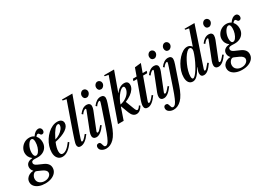

<svg xmlns="http://www.w3.org/2000/svg" viewBox="-101 -1859 4368 3159"><g transform="rotate(-30 2083.0 -279.0)"><path d="M120 249.5Q56.5 249.5 7 231Q-42.5 212.5 -71.2 179Q-100 145.5 -100 100.5Q-100 61.5 -79.2 32Q-58.5 2.5 -24 -14.2Q10.5 -31 53 -31.5Q17 -67 17 -115Q17 -162 49.8 -189.5Q82.5 -217 137.5 -220L139.5 -224.5Q73 -276 73 -354Q73 -402 98.5 -444Q124 -486 167.2 -512Q210.5 -538 264 -538Q314.5 -538 352.5 -511.5Q379 -552.5 408.5 -571.8Q438 -591 465.5 -591Q491 -591 507 -573.8Q523 -556.5 523 -530Q523 -508.5 511.2 -493.5Q499.5 -478.5 480 -478.5Q462 -478.5 453.5 -489.2Q445 -500 438.2 -510.8Q431.5 -521.5 418.5 -521.5Q398 -521.5 376 -490.5Q420 -442.5 420 -367Q420 -313 395.2 -272.2Q370.5 -231.5 326.5 -209Q282.5 -186.5 225.5 -186.5Q208.5 -186.5 195 -187.5Q181.5 -188.5 171 -188.5Q103.5 -191.5 103.5 -145.5Q103.5 -129.5 115 -115.2Q126.5 -101 158 -86.5L257 -43Q302.5 -23 327.8 8.5Q353 40 353 83.5Q353 132 323.5 169.5Q294 207 241.5 228.2Q189 249.5 120 249.5ZM217 -225Q243.5 -225 266.8 -254.8Q290 -284.5 304.8 -330.8Q319.5 -377 319.5 -426.5Q319.5 -498 282 -498Q263.5 -498 244.5 -481Q225.5 -464 209.5 -435.8Q193.5 -407.5 184 -373.2Q174.5 -339 174.5 -304Q174.5 -266.5 185.5 -245.8Q196.5 -225 217 -225ZM131.5 209Q184 209 219.5 182.5Q255 156 255 119Q255 93.5 235.2 73.5Q215.5 53.5 180 37.5L108 5.5Q86 -4 76.5 -4Q59.5 -4 42.5 10.5Q25.5 25 14 48.2Q2.5 71.5 2.5 98.5Q2.5 149 40 179Q77.5 209 131.5 209Z M586.5 10.5Q530.5 10.5 497 -30.2Q463.5 -71 463.5 -139.5Q463.5 -197 482 -254Q500.5 -311 533 -361.5Q565.5 -412 607.5 -451Q649.5 -490 697 -512.2Q744.5 -534.5 793 -534.5Q840.5 -534.5 867 -512.8Q893.5 -491 893.5 -453Q893.5 -390 818.8 -339.5Q744 -289 606.5 -260Q567 -167 567 -102Q567 -32.5 615 -32.5Q688 -32.5 780 -159.5L800 -142Q695 10.5 586.5 10.5ZM623.5 -296Q670.5 -308 712 -335.5Q753.5 -363 779 -397.8Q804.5 -432.5 804.5 -465.5Q804.5 -493.5 782 -493.5Q750.5 -493.5 712.5 -446.8Q674.5 -400 640 -329.5Z M928.5 10.5Q900.5 10.5 886.2 -5Q872 -20.5 872 -48Q872 -60.5 876.2 -80Q880.5 -99.5 892.8 -137.8Q905 -176 928.2 -244Q951.5 -312 989.5 -421.5L1115 -779L1047.5 -791.5L1044.5 -811H1243L1060.5 -306Q1030 -221 1012.2 -170.5Q994.5 -120 986.8 -94.8Q979 -69.5 979 -61Q979 -46.5 991.5 -46.5Q1004 -46.5 1025.5 -65.5Q1047 -84.5 1087 -133.5L1108.5 -118.5Q1016.5 10.5 928.5 10.5Z M1416 -635Q1389 -635 1372.8 -652.5Q1356.5 -670 1356.5 -699Q1356.5 -730 1377.2 -753.2Q1398 -776.5 1425.5 -776.5Q1450.5 -776.5 1468.5 -758.2Q1486.5 -740 1486.5 -714Q1486.5 -684 1464.5 -659.5Q1442.5 -635 1416 -635ZM1230 10.5Q1198.5 10.5 1180.5 -6.5Q1162.5 -23.5 1162.5 -54Q1162.5 -67.5 1165.8 -86.5Q1169 -105.5 1177 -125L1308 -458Q1310.5 -464.5 1311.2 -468.8Q1312 -473 1312 -476.5Q1312 -486 1302 -486Q1287 -486 1266 -469Q1245 -452 1226 -424L1205 -444Q1272 -534.5 1350 -534.5Q1382.5 -534.5 1401.5 -518Q1420.5 -501.5 1420.5 -472Q1420.5 -458.5 1416.8 -439.2Q1413 -420 1405.5 -401L1275.5 -75.5Q1273.5 -70 1273 -66.8Q1272.5 -63.5 1272.5 -61Q1272.5 -46.5 1286 -46.5Q1298.5 -46.5 1318.8 -65Q1339 -83.5 1380 -133.5L1401 -118.5Q1310.5 10.5 1230 10.5Z M1688.5 -635Q1662 -635 1646 -652.8Q1630 -670.5 1630 -699Q1630 -730 1650.2 -753.2Q1670.5 -776.5 1698.5 -776.5Q1724 -776.5 1741.8 -757.8Q1759.5 -739 1759.5 -713Q1759.5 -683 1737.8 -659Q1716 -635 1688.5 -635ZM1276.5 253.5Q1229.5 253.5 1193.2 229.2Q1157 205 1157 163.5Q1157 141.5 1168.8 127Q1180.5 112.5 1203 112.5Q1227 112.5 1236.2 127.5Q1245.5 142.5 1250 162.2Q1254.5 182 1262.2 196.8Q1270 211.5 1290.5 211.5Q1312 211 1332.8 187.2Q1353.5 163.5 1379.2 104.2Q1405 45 1441.5 -62.5L1551.5 -387Q1566.5 -431.5 1571.2 -449Q1576 -466.5 1576 -474Q1576 -485 1565.5 -485Q1550.5 -485 1530.2 -468.5Q1510 -452 1491 -424L1470.5 -444Q1537.5 -534.5 1615.5 -534.5Q1648.5 -534.5 1666.5 -518Q1684.5 -501.5 1684.5 -472.5Q1684.5 -457.5 1680.2 -436Q1676 -414.5 1665 -382.5L1550 -45.5Q1495 116.5 1426 185Q1357 253.5 1276.5 253.5Z M1992.5 10.5Q1921.5 10.5 1886 -82.5L1832.5 -224.5L1826.5 -223.5L1749.5 0H1641L1914 -779L1847 -791.5L1844 -811H2035L1902.5 -443.5L1906.5 -442Q1939 -487 1980.2 -510.5Q2021.5 -534 2062 -534Q2140.5 -534 2140.5 -459Q2140.5 -420 2114.5 -381.2Q2088.5 -342.5 2042.5 -309.2Q1996.5 -276 1936 -253L1989.5 -112Q2005 -69.5 2014.8 -55.5Q2024.5 -41.5 2036 -41.5Q2060 -41.5 2093.5 -94.5L2114 -79.5Q2062 10.5 1992.5 10.5ZM1839.5 -259Q1898.5 -269 1945 -299.2Q1991.5 -329.5 2018.2 -370Q2045 -410.5 2045 -450.5Q2045 -488.5 2018 -488.5Q2001.5 -488.5 1980.8 -474.2Q1960 -460 1938.5 -435.5Q1909 -402.5 1883 -357.5Q1857 -312.5 1839.5 -259Z M2206 10.5Q2142 10.5 2142 -54Q2142 -75.5 2149.5 -106.2Q2157 -137 2180.5 -200.5L2283.5 -485H2215L2227.5 -524.5H2298L2350.5 -670L2470.5 -683.5L2413 -524.5H2489.5L2477 -485H2398.5L2281.5 -162Q2266.5 -122 2259.8 -102.2Q2253 -82.5 2251 -74.5Q2249 -66.5 2249 -62.5Q2249 -46.5 2262 -46.5Q2276 -46.5 2299.5 -68.2Q2323 -90 2360 -137.5L2381 -122Q2288 10.5 2206 10.5Z M2697 -635Q2670 -635 2653.8 -652.5Q2637.5 -670 2637.5 -699Q2637.5 -730 2658.2 -753.2Q2679 -776.5 2706.5 -776.5Q2731.5 -776.5 2749.5 -758.2Q2767.5 -740 2767.5 -714Q2767.5 -684 2745.5 -659.5Q2723.5 -635 2697 -635ZM2511 10.5Q2479.5 10.5 2461.5 -6.5Q2443.5 -23.5 2443.5 -54Q2443.5 -67.5 2446.8 -86.5Q2450 -105.5 2458 -125L2589 -458Q2591.5 -464.5 2592.2 -468.8Q2593 -473 2593 -476.5Q2593 -486 2583 -486Q2568 -486 2547 -469Q2526 -452 2507 -424L2486 -444Q2553 -534.5 2631 -534.5Q2663.5 -534.5 2682.5 -518Q2701.5 -501.5 2701.5 -472Q2701.5 -458.5 2697.8 -439.2Q2694 -420 2686.5 -401L2556.5 -75.5Q2554.5 -70 2554 -66.8Q2553.5 -63.5 2553.5 -61Q2553.5 -46.5 2567 -46.5Q2579.5 -46.5 2599.8 -65Q2620 -83.5 2661 -133.5L2682 -118.5Q2591.5 10.5 2511 10.5Z M2969.5 -635Q2943 -635 2927 -652.8Q2911 -670.5 2911 -699Q2911 -730 2931.2 -753.2Q2951.5 -776.5 2979.5 -776.5Q3005 -776.5 3022.8 -757.8Q3040.5 -739 3040.5 -713Q3040.5 -683 3018.8 -659Q2997 -635 2969.5 -635ZM2557.5 253.5Q2510.5 253.5 2474.2 229.2Q2438 205 2438 163.5Q2438 141.5 2449.8 127Q2461.5 112.5 2484 112.5Q2508 112.5 2517.2 127.5Q2526.5 142.5 2531 162.2Q2535.5 182 2543.2 196.8Q2551 211.5 2571.5 211.5Q2593 211 2613.8 187.2Q2634.5 163.5 2660.2 104.2Q2686 45 2722.5 -62.5L2832.5 -387Q2847.5 -431.5 2852.2 -449Q2857 -466.5 2857 -474Q2857 -485 2846.5 -485Q2831.5 -485 2811.2 -468.5Q2791 -452 2772 -424L2751.5 -444Q2818.5 -534.5 2896.5 -534.5Q2929.5 -534.5 2947.5 -518Q2965.5 -501.5 2965.5 -472.5Q2965.5 -457.5 2961.2 -436Q2957 -414.5 2946 -382.5L2831 -45.5Q2776 116.5 2707 185Q2638 253.5 2557.5 253.5Z M3062.5 10.5Q3014.5 10.5 2988 -25.5Q2961.5 -61.5 2961.5 -126Q2961.5 -180.5 2979.2 -237.8Q2997 -295 3027.5 -348Q3058 -401 3096.8 -443Q3135.5 -485 3177.5 -509.8Q3219.5 -534.5 3259.5 -534.5Q3313 -534.5 3344.5 -488L3443.5 -779L3376.5 -791.5L3373 -811H3563L3317 -81Q3306 -46.5 3324 -46.5Q3336.5 -46.5 3356.2 -66.2Q3376 -86 3419.5 -140L3440 -124.5Q3391 -53.5 3351.5 -21.5Q3312 10.5 3272.5 10.5Q3212.5 10.5 3212.5 -55.5Q3212.5 -74.5 3219.5 -98Q3226.5 -121.5 3241.5 -157.5L3237 -159.5Q3186.5 -68 3146 -28.8Q3105.5 10.5 3062.5 10.5ZM3090.5 -32.5Q3107.5 -32.5 3134 -61Q3160.5 -89.5 3190.8 -137.8Q3221 -186 3250 -245.8Q3279 -305.5 3301 -368.5Q3312 -399.5 3316 -415.5Q3320 -431.5 3320 -445Q3318 -493 3281.5 -493Q3258.5 -493 3229.8 -465Q3201 -437 3172.2 -391Q3143.5 -345 3119.2 -290.5Q3095 -236 3080.2 -182Q3065.5 -128 3065.5 -84.5Q3065.5 -32.5 3090.5 -32.5Z M3735.5 -635Q3708.5 -635 3692.2 -652.5Q3676 -670 3676 -699Q3676 -730 3696.8 -753.2Q3717.5 -776.5 3745 -776.5Q3770 -776.5 3788 -758.2Q3806 -740 3806 -714Q3806 -684 3784 -659.5Q3762 -635 3735.5 -635ZM3549.5 10.5Q3518 10.5 3500 -6.5Q3482 -23.5 3482 -54Q3482 -67.5 3485.2 -86.5Q3488.5 -105.5 3496.5 -125L3627.5 -458Q3630 -464.5 3630.8 -468.8Q3631.5 -473 3631.5 -476.5Q3631.5 -486 3621.5 -486Q3606.5 -486 3585.5 -469Q3564.5 -452 3545.5 -424L3524.5 -444Q3591.5 -534.5 3669.5 -534.5Q3702 -534.5 3721 -518Q3740 -501.5 3740 -472Q3740 -458.5 3736.2 -439.2Q3732.5 -420 3725 -401L3595 -75.5Q3593 -70 3592.5 -66.8Q3592 -63.5 3592 -61Q3592 -46.5 3605.5 -46.5Q3618 -46.5 3638.2 -65Q3658.5 -83.5 3699.5 -133.5L3720.5 -118.5Q3630 10.5 3549.5 10.5Z M3863.5 249.5Q3800 249.5 3750.5 231Q3701 212.5 3672.2 179Q3643.5 145.5 3643.5 100.5Q3643.5 61.5 3664.2 32Q3685 2.5 3719.5 -14.2Q3754 -31 3796.5 -31.5Q3760.5 -67 3760.5 -115Q3760.5 -162 3793.2 -189.5Q3826 -217 3881 -220L3883 -224.5Q3816.5 -276 3816.5 -354Q3816.5 -402 3842 -444Q3867.5 -486 3910.8 -512Q3954 -538 4007.5 -538Q4058 -538 4096 -511.5Q4122.5 -552.5 4152 -571.8Q4181.5 -591 4209 -591Q4234.5 -591 4250.5 -573.8Q4266.5 -556.5 4266.5 -530Q4266.5 -508.5 4254.8 -493.5Q4243 -478.5 4223.5 -478.5Q4205.5 -478.5 4197 -489.2Q4188.5 -500 4181.8 -510.8Q4175 -521.5 4162 -521.5Q4141.5 -521.5 4119.5 -490.5Q4163.5 -442.5 4163.5 -367Q4163.5 -313 4138.8 -272.2Q4114 -231.5 4070 -209Q4026 -186.5 3969 -186.5Q3952 -186.5 3938.5 -187.5Q3925 -188.5 3914.5 -188.5Q3847 -191.5 3847 -145.5Q3847 -129.5 3858.5 -115.2Q3870 -101 3901.5 -86.5L4000.5 -43Q4046 -23 4071.2 8.5Q4096.5 40 4096.5 83.5Q4096.5 132 4067 169.5Q4037.5 207 3985 228.2Q3932.5 249.5 3863.5 249.5ZM3960.5 -225Q3987 -225 4010.2 -254.8Q4033.5 -284.5 4048.2 -330.8Q4063 -377 4063 -426.5Q4063 -498 4025.5 -498Q4007 -498 3988 -481Q3969 -464 3953 -435.8Q3937 -407.5 3927.5 -373.2Q3918 -339 3918 -304Q3918 -266.5 3929 -245.8Q3940 -225 3960.5 -225ZM3875 209Q3927.5 209 3963 182.5Q3998.5 156 3998.5 119Q3998.5 93.5 3978.8 73.5Q3959 53.5 3923.5 37.5L3851.5 5.5Q3829.5 -4 3820 -4Q3803 -4 3786 10.5Q3769 25 3757.5 48.2Q3746 71.5 3746 98.5Q3746 149 3783.5 179Q3821 209 3875 209Z"/></g></svg>

Font: Libre Caslon Condensed SemiBold Italic
Style: Regular
Weight: 600
Italic angle: -22.583°
Designer: Pablo Impallari, Rodrigo Fuenzalida, Katja Schimmel, Ertekin Erdin
Foundry: Pablo Impallari, Rodrigo Fuenzalida
Version: Version 2.000; ttfautohint (v1.8.4.7-5d5b);gftools[0.9.33]